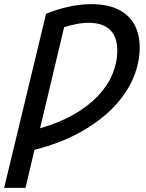

<svg xmlns="http://www.w3.org/2000/svg" viewBox="-42 -720 701 925"><path d="M-22 185 180 -654Q230 -674 286.5 -687Q343 -700 397 -700Q476 -700 527.5 -674.5Q579 -649 605 -602.5Q631 -556 631 -491Q631 -417 599.5 -343Q568 -269 504.5 -203Q441 -137 346.5 -84Q252 -31 124 2L81 185ZM151 -102Q245 -129 314.5 -169Q384 -209 430.5 -258.5Q477 -308 500 -363.5Q523 -419 523 -476Q523 -542 488.5 -576Q454 -610 385 -610Q356 -610 325.5 -604Q295 -598 267 -589Z"/></svg>

Font: Ubuntu Sans Medium
Style: Italic
Weight: 500
Italic angle: -13.5°
Designer: Dalton Maag Ltd
Foundry: Dalton Maag Ltd
Version: Version 1.006